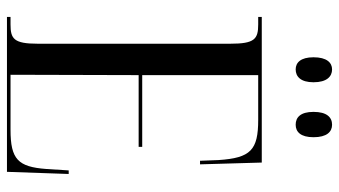

<svg xmlns="http://www.w3.org/2000/svg" viewBox="-226 -724 951 538"><g transform="rotate(90 249.0 -455.5)"><path d="M330 -809C350 -809 365 -823 365 -859C365 -896 350 -911 330 -911C309 -911 294 -896 294 -859C294 -823 309 -809 330 -809ZM175 -809C195 -809 211 -823 211 -859C211 -896 195 -911 175 -911C156 -911 141 -896 141 -859C141 -823 156 -809 175 -809ZM28 0H462L468 -173H458L454 -110C448 -31 427 -10 344 -10H190L191 -369H392V-379H191V-704H316C401 -704 423 -683 429 -593L431 -541H441L436 -714H28V-704H49C90 -704 103 -694 103 -626V-86C103 -19 89 -10 49 -10H28Z"/></g></svg>

Font: Noto Serif Display ExtraCondensed
Style: Regular
Weight: 400
Width: 2
Designer: Monotype Design Team
Foundry: Monotype Imaging Inc.
Version: Version 2.009